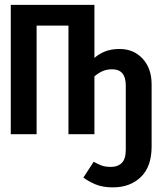

<svg xmlns="http://www.w3.org/2000/svg" viewBox="-20 -562 655 804"><path d="M25.1 0V-541.5H375.4V-319.5Q395.9 -337.4 421.5 -347.2Q447.2 -356.9 481 -356.9Q539.5 -356.9 577.2 -316.4Q614.9 -275.9 614.9 -208.2V51.8Q614.9 135.4 570 179Q525.1 222.6 452.8 222.6Q410.3 222.6 380.5 210.3Q350.8 197.9 329.2 181.5L372.3 115.4Q388.7 124.6 404.4 130.8Q420 136.9 445.1 136.9Q473.3 136.9 490 120.3Q506.7 103.6 506.7 65.1V-204.1Q506.7 -271.8 449.7 -271.8Q427.2 -271.8 409.5 -264.1Q391.8 -256.4 375.4 -242.1V0H266.7V-454.9H133.3V0Z"/></svg>

Font: Fira Code Medium
Style: Regular
Weight: 500
Designer: Carrois Corporate, Edenspiekermann AG, Nikita Prokopov
Foundry: Carrois Corporate, Edenspiekermann AG, Nikita Prokopov
Version: Version 6.002